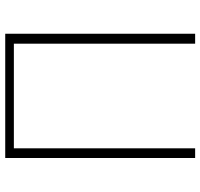

<svg xmlns="http://www.w3.org/2000/svg" viewBox="-36 -730 766 734"><g transform="rotate(-90 347.0 -363.0)"><path d="M110 0H147V-693H547V0H585V-726H110Z"/></g></svg>

Font: Source Han Sans CN ExtraLight
Style: Regular
Weight: 250
Designer: Ryoko NISHIZUKA (kana & ideographs); Paul D. Hunt (Latin, Greek & Cyrillic); Wenlong ZHANG (bopomofo); Sandoll Communica
Foundry: Adobe Systems Incorporated
Version: Version 1.004;PS 1.004;hotconv 16.6.51;makeotf.lib2.5.65220